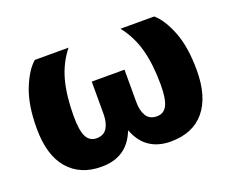

<svg xmlns="http://www.w3.org/2000/svg" viewBox="-92 -664 994 826"><g transform="rotate(-20 405.0 -251.0)"><path d="M245.6 14.6Q308.1 14.6 349.1 -15.6Q390.1 -45.9 409.7 -106.4H400.9Q421.4 -44.4 461.9 -14.9Q502.4 14.6 562 14.6Q664.1 14.6 717.8 -50.3Q771.5 -115.2 771.5 -235.4Q771.5 -342.3 743.7 -413.1Q715.8 -483.9 678.2 -515.6H523.9Q567.9 -460 586.2 -390.9Q604.5 -321.8 604.5 -230.5Q604.5 -165 589.8 -136.5Q575.2 -107.9 543.5 -107.9Q509.8 -107.9 494.9 -132.3Q480 -156.7 480 -195.3V-344.2H330.1V-195.3Q330.1 -156.7 315.2 -132.3Q300.3 -107.9 267.1 -107.9Q235.4 -107.9 220.7 -136.5Q206.1 -165 206.1 -230.5Q206.1 -322.3 224.1 -391.1Q242.2 -460 286.1 -515.6H131.8Q94.7 -483.9 66.7 -413.1Q38.6 -342.3 38.6 -235.4Q38.6 -113.3 93.5 -49.3Q148.4 14.6 245.6 14.6Z"/></g></svg>

Font: Roboto Flex
Style: wght 800 wdth 100 opsz 14.0 GRAD 0.00 slnt 0.00 XTRA 468 XOPQ 96 YOPQ 79 YTLC 514 YTUC 712 YTAS 750 YTDE -203.00 YTFI 738
Weight: 800
Designer: Berlow after Robertson
Foundry: Google
Version: Version 3.100